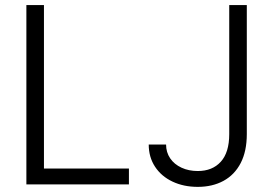

<svg xmlns="http://www.w3.org/2000/svg" viewBox="-20 -727 1077 757"><path d="M84 -707H153.3V-62.5H488.3V0H84ZM953.1 -707V-198.2Q953.1 -130.9 929 -84.2Q904.8 -37.6 861.1 -13.9Q817.4 9.8 759.8 9.8Q704.1 9.8 660.2 -11Q616.2 -31.7 591.3 -69.6Q566.4 -107.4 566.4 -157.2H634.8Q634.8 -126.5 650.9 -102.8Q667 -79.1 695.6 -65.9Q724.1 -52.7 759.8 -52.7Q817.4 -52.7 850.6 -89.4Q883.8 -126 883.8 -198.2V-707Z"/></svg>

Font: Pretendard JP Light
Style: Regular
Weight: 300
Designer: Base glyphs from Inter by Rasmus Andersson; Hangeul glyphs from Noto Sans CJK(Source Han Sans) by Jang Soo-young and Kan
Foundry: Kil Hyung-jin
Version: Version 1.309